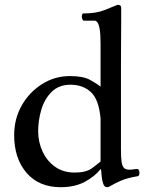

<svg xmlns="http://www.w3.org/2000/svg" viewBox="-20 -767 613 800"><path d="M484 -146Q484 -112 486.5 -93Q489 -74 498 -66Q506 -60 519 -60Q528 -60 537 -61.5Q546 -63 553 -63Q556 -63 558.5 -58Q561 -53 561 -48Q561 -35 555 -33Q512 -26 486 -15Q460 -4 446.5 4.5Q433 13 426 13Q415 13 410 -1.5Q405 -16 403.5 -34Q402 -52 401 -62H399Q374 -31 332.5 -9Q291 13 233 13Q142 13 90.5 -47Q39 -107 39 -204Q39 -272 70.5 -327.5Q102 -383 155 -416.5Q208 -450 271 -450Q326 -450 354.5 -434.5Q383 -419 399 -406V-584Q399 -627 395 -647.5Q391 -668 385.5 -674.5Q380 -681 374 -681H329Q326 -681 323.5 -686.5Q321 -692 321 -697Q321 -700 322 -705.5Q323 -711 327 -711Q381 -711 415.5 -725Q450 -739 470 -747Q485 -747 485 -735Q485 -721 485 -684.5Q485 -648 484.5 -597Q484 -546 484 -489Q484 -432 484 -376ZM399 -273Q392 -353 358.5 -383.5Q325 -414 274 -414Q225 -414 195 -384Q165 -354 152 -309.5Q139 -265 139 -220Q139 -176 157 -136.5Q175 -97 209 -72.5Q243 -48 291 -48Q338 -48 361.5 -65Q385 -82 399 -94Z"/></svg>

Font: Sedan SC
Style: Regular
Weight: 400
Designer: Sebastian Salazar
Foundry: Sebastian Salazar
Version: Version 1.100; ttfautohint (v1.8.4.7-5d5b)